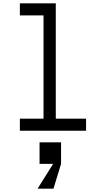

<svg xmlns="http://www.w3.org/2000/svg" viewBox="-20 -790 640 1160"><path d="M243 -697V-73H100V0H500V-73H317V-770H100V-697ZM219 70V200H301L207 350H303L349 200V70Z"/></svg>

Font: Fliege Mono Light
Style: Regular
Weight: 300
Version: Version 0.020;Glyphs 3.3 (3306)